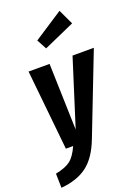

<svg xmlns="http://www.w3.org/2000/svg" viewBox="-209 -897 866 1194"><g transform="rotate(-20 223.5 -300.0)"><path d="M261 3Q219 111 153 160.5Q87 210 -19 219L-21 125Q45 112 78 86.5Q111 61 138 0H90L36 -530H175L188 -91L327 -530H468ZM346 -819 393 -719 188 -628 153 -693Z"/></g></svg>

Font: Fira Sans Extra Condensed SemiBold
Style: Italic
Weight: 600
Width: 3
Italic angle: -8°
Designer: Carrois Corporate & Edenspiekermann AG
Foundry: Carrois Corporate GbR & Edenspiekermann AG
Version: Version 4.203